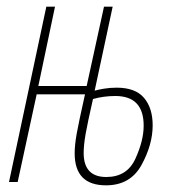

<svg xmlns="http://www.w3.org/2000/svg" viewBox="-20 -546 529 576"><path d="M298 10Q371 10 404.5 -51Q438 -112 438 -170Q438 -222 412 -252.5Q386 -283 330 -283Q310 -283 292 -280Q274 -277 264 -274L318 -526H292L240 -288H95L145 -526H119L7 0H33L90 -263H235Q216 -178 210 -144.5Q204 -111 204 -86Q204 10 298 10ZM299 -15Q231 -15 231 -87Q231 -111 237 -145Q243 -179 259 -249Q291 -258 326 -258Q411 -258 411 -169Q411 -124 386 -69.5Q361 -15 299 -15Z"/></svg>

Font: Noto Sans Display Condensed Thin
Style: Italic
Weight: 250
Width: 3
Italic angle: -12°
Designer: Monotype Design Team
Foundry: Monotype Imaging Inc.
Version: Version 1.900